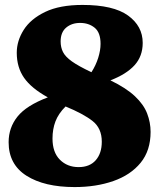

<svg xmlns="http://www.w3.org/2000/svg" viewBox="-20 -744 652 779"><path d="M283 15Q160 15 87.5 -31Q15 -77 15 -167Q15 -226 51 -271Q87 -316 174 -349Q107 -386 77.5 -428.5Q48 -471 48 -530Q48 -578 76 -622.5Q104 -667 163 -695.5Q222 -724 315 -724Q440 -724 499.5 -681Q559 -638 559 -570Q559 -516 526 -479.5Q493 -443 428 -418Q492 -387 527.5 -353.5Q563 -320 577 -283.5Q591 -247 591 -209Q591 -133 550.5 -83.5Q510 -34 440 -9.5Q370 15 283 15ZM351 -451Q369 -479 378.5 -509.5Q388 -540 388 -566Q388 -612 364 -631.5Q340 -651 305 -651Q271 -651 248.5 -632Q226 -613 226 -576Q226 -552 235.5 -533Q245 -514 271.5 -495Q298 -476 351 -451ZM299 -66Q344 -66 368.5 -94Q393 -122 393 -169Q393 -224 355 -253.5Q317 -283 246 -312Q217 -283 205 -251.5Q193 -220 193 -182Q193 -126 223 -96Q253 -66 299 -66Z"/></svg>

Font: Literata 36pt ExtraBold
Style: Regular
Weight: 800
Designer: Latin by Veronika Burian and Jose Scaglione. Greek by Irene Vlachou. Cyrillic by Vera Evstafieva.
Foundry: TypeTogether
Version: Version 3.002